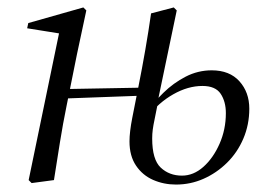

<svg xmlns="http://www.w3.org/2000/svg" viewBox="-20 -484 735 516"><path d="M65 8 57 0 140 -401 153 -392 53 -408 56 -422 204 -464 212 -456 187 -339 159 -200Q149 -151 141 -101Q133 -51 125 0ZM119 -218V-244L392 -249V-228ZM453 12Q420 12 391.5 -0.5Q363 -13 345.5 -39Q328 -65 328 -104Q328 -129 335.5 -167.5Q343 -206 352 -251Q362 -301 370.5 -350Q379 -399 386 -448L447 -464L455 -456L404 -212V-206Q399 -180 395.5 -163.5Q392 -147 390.5 -135.5Q389 -124 389 -112Q389 -55 412 -33.5Q435 -12 469 -12Q500 -12 526.5 -35.5Q553 -59 570 -97.5Q587 -136 587 -180Q587 -211 573 -232Q559 -253 524 -253Q485 -253 445.5 -230.5Q406 -208 379 -172L367 -180H372Q392 -208 419 -234.5Q446 -261 479 -278Q512 -295 549 -295Q597 -295 623.5 -265.5Q650 -236 650 -192Q650 -149 634 -111.5Q618 -74 590 -46.5Q562 -19 527 -3.5Q492 12 453 12Z"/></svg>

Font: Source Serif 4 60pt
Style: Italic
Weight: 400
Italic angle: -12°
Version: Version 4.004;hotconv 1.0.116;makeotfexe 2.5.65601